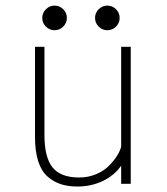

<svg xmlns="http://www.w3.org/2000/svg" viewBox="-20 -672 610 702"><path d="M211.2 -574.8Q198 -561.5 179.5 -561.5Q161 -561.5 147.8 -574.8Q134.5 -588 134.5 -606.5Q134.5 -625 147.8 -638.2Q161 -651.5 179.5 -651.5Q198 -651.5 211.2 -638.2Q224.5 -625 224.5 -606.5Q224.5 -588 211.2 -574.8ZM404.2 -574.8Q391 -561.5 372.5 -561.5Q354 -561.5 340.8 -574.8Q327.5 -588 327.5 -606.5Q327.5 -625 340.8 -638.2Q354 -651.5 372.5 -651.5Q391 -651.5 404.2 -638.2Q417.5 -625 417.5 -606.5Q417.5 -588 404.2 -574.8ZM263 10Q228.5 10 201.8 1.2Q175 -7.5 153 -27.2Q131 -47 119.5 -83Q108 -119 108 -170.5V-501H142.5V-178.5Q142.5 -97 172 -60Q201.5 -23 270 -23Q302 -23 330.5 -34.8Q359 -46.5 377.2 -64.8Q395.5 -83 407.2 -101.2Q419 -119.5 423 -136V-501H458V0H423V-66Q398 -30.5 355.8 -10.2Q313.5 10 263 10Z"/></svg>

Font: League Mono Narrow Thin
Style: Regular
Weight: 100
Width: 3
Designer: Tyler Finck
Foundry: The League of Moveable Type / Tyler Finck
Version: Version 2.210